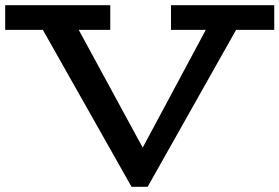

<svg xmlns="http://www.w3.org/2000/svg" viewBox="-24 -706 1077 740"><path d="M401 -686V-591H-4V-686ZM1033 -686V-591H635V-686ZM483 14 97 -669H237L526 -137L811 -669H930L545 14Z"/></svg>

Font: BioRhyme SemiExpanded Medium
Style: Regular
Weight: 500
Width: 6
Designer: Aoife Mooney
Foundry: Aoife Mooney Type
Version: Version 1.600;gftools[0.9.33]